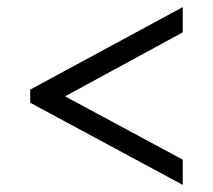

<svg xmlns="http://www.w3.org/2000/svg" viewBox="-20 -628 599 540"><path d="M494 -108V-179L163 -357L494 -537V-608L65 -376V-339Z"/></svg>

Font: Noto Naskh Arabic UI Medium
Style: Regular
Weight: 500
Designer: Monotype Design Team, David Williams, Mohamad Dakak and Nizar Qandah
Foundry: Monotype Imaging Inc.
Version: Version 2.014